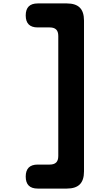

<svg xmlns="http://www.w3.org/2000/svg" viewBox="-20 -910 640 1120"><path d="M370 190H200Q165 190 147.5 172.5Q130 155 130 120Q130 85 147.5 67.5Q165 50 200 50H270Q295 50 307.5 38Q320 26 320 0V-700Q320 -726 307.5 -738Q295 -750 270 -750H200Q165 -750 147.5 -767.5Q130 -785 130 -820Q130 -855 147.5 -872.5Q165 -890 200 -890H370Q421 -890 445.5 -865.5Q470 -841 470 -790V90Q470 141 445.5 165.5Q421 190 370 190Z"/></svg>

Font: Maple Mono ExtraBold
Style: Regular
Weight: 800
Monospace: yes
Designer: subframe7536
Version: Version 7.000